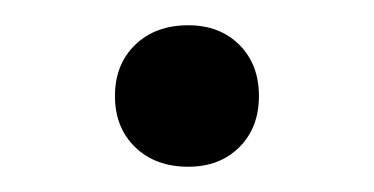

<svg xmlns="http://www.w3.org/2000/svg" viewBox="-20 -126 296 152"><path d="M129 6Q103 6 87 -9.5Q71 -25 71 -50Q71 -75 87 -90.5Q103 -106 129 -106Q154 -106 169.5 -90.5Q185 -75 185 -50Q185 -25 169.5 -9.5Q154 6 129 6Z"/></svg>

Font: EauTestText Medium
Style: Regular
Weight: 500
Designer: Christian Thalmann (Catharsis Fonts)
Version: Version 0.001;PS 000.001;hotconv 1.0.88;makeotf.lib2.5.64775